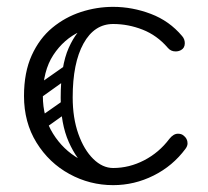

<svg xmlns="http://www.w3.org/2000/svg" viewBox="-20 -530 607 560"><path d="M508 -384Q501 -380 492 -380Q478 -380 469 -391Q438 -427 396 -443.5Q354 -460 310 -460Q261 -460 213.5 -438Q166 -416 135.5 -369.5Q105 -323 105 -250Q105 -188 134.5 -140.5Q164 -93 211 -66.5Q258 -40 310 -40Q357 -40 400.5 -62.5Q444 -85 474 -125Q486 -140 499 -140Q509 -140 515 -135Q527 -126 527 -112Q527 -104 521 -96Q484 -46 428 -18Q372 10 310 10Q242 10 182.5 -22.5Q123 -55 86.5 -114Q50 -173 50 -250Q50 -319 72.5 -368.5Q95 -418 132.5 -449Q170 -480 216 -495Q262 -510 310 -510Q366 -510 420 -489.5Q474 -469 511 -425Q519 -416 519 -404Q519 -390 508 -384ZM81 -157Q71 -172 85 -181L162 -235Q177 -245 186 -231Q197 -216 183 -207L106 -152Q100 -148 93 -149Q86 -150 81 -157ZM81 -255Q71 -270 85 -279L162 -333Q177 -343 186 -329Q197 -314 183 -305L106 -250Q100 -246 93 -247Q86 -248 81 -255ZM307 -6Q273 -8 238.5 -35.5Q204 -63 180.5 -116Q157 -169 157 -245Q157 -338 180.5 -390.5Q204 -443 238.5 -464.5Q273 -486 307 -486L310 -460Q255 -460 223.5 -403Q192 -346 192 -246Q192 -186 208.5 -139.5Q225 -93 252 -66.5Q279 -40 310 -40Z"/></svg>

Font: Agu Display
Style: Regular
Weight: 400
Designer: Oluwaseun Badejo
Version: Version 1.103